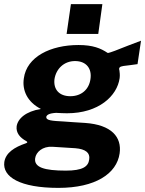

<svg xmlns="http://www.w3.org/2000/svg" viewBox="-48 -743 706 934"><path d="M450 -723H297L276 -578H430ZM236 171C416 171 520 102 534 3C545 -76 495 -136 366 -145C322 -148 282 -150 262 -152C204 -155 176 -157 177 -174C179 -184 191 -192 225 -194C239 -193 265 -192 278 -192C432 -192 522 -276 534 -363C536 -378 534 -392 533 -400C529 -413 533 -419 552 -422C574 -425 596 -427 621 -431L638 -545C602 -532 552 -512 511 -496C501 -493 478 -483 475 -486C442 -508 404 -524 334 -524C198 -524 82 -467 68 -362C59 -305 84 -247 151 -213C77 -201 39 -166 33 -129C29 -96 50 -73 79 -57C87 -53 87 -49 78 -46C22 -27 -20 0 -27 45C-37 118 50 171 236 171ZM294 -275C240 -275 211 -308 217 -358C225 -409 264 -446 317 -446C372 -446 400 -409 392 -358C385 -308 348 -275 294 -275ZM272 87C167 87 117 71 123 27C127 -3 159 -32 207 -29L318 -22C369 -18 391 1 386 32C382 68 353 87 272 87Z"/></svg>

Font: United Sans
Style: Bold Italic
Weight: 700
Italic angle: -8°
Designer: Pablo Impallari, Rodrigo Fuenzalida (Modified by Dan O. Williams)
Version: Version 1.000;PS 001.000;hotconv 1.0.88;makeotf.lib2.5.64775